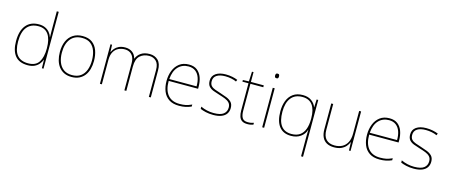

<svg xmlns="http://www.w3.org/2000/svg" viewBox="-56 -1504 5800 2479"><g transform="rotate(15 2844.0 -264.0)"><path d="M283 10Q169 10 114 -58Q59 -126 59 -254Q59 -391 119 -464.5Q179 -538 291 -538Q339 -538 374.5 -521.5Q410 -505 433.5 -477Q457 -449 468 -414H470Q469 -448 468.5 -480Q468 -512 468 -543V-760H494V0H472L470 -113H468Q456 -80 432.5 -52Q409 -24 372.5 -7Q336 10 283 10ZM283 -15Q383 -15 425.5 -80.5Q468 -146 468 -263V-266Q468 -386 424 -449.5Q380 -513 291 -513Q192 -513 139 -448.5Q86 -384 86 -254Q86 -134 134.5 -74.5Q183 -15 283 -15Z M1098 -264Q1098 -206 1084.5 -156Q1071 -106 1042.5 -69Q1014 -32 971 -11Q928 10 869 10Q812 10 769.5 -10.5Q727 -31 698.5 -68Q670 -105 656 -155Q642 -205 642 -264Q642 -348 669.5 -409.5Q697 -471 749.5 -504.5Q802 -538 875 -538Q955 -538 1004 -501.5Q1053 -465 1075.5 -403Q1098 -341 1098 -264ZM669 -264Q669 -191 691 -134.5Q713 -78 757.5 -46.5Q802 -15 869 -15Q939 -15 983.5 -47Q1028 -79 1049.5 -135.5Q1071 -192 1071 -264Q1071 -333 1051.5 -389.5Q1032 -446 989 -479.5Q946 -513 875 -513Q776 -513 722.5 -447Q669 -381 669 -264Z M1772 -538Q1840 -538 1884 -495Q1928 -452 1928 -361V0H1902V-360Q1902 -440 1864.5 -476.5Q1827 -513 1772 -513Q1697 -513 1649 -469.5Q1601 -426 1601 -325V0H1575V-360Q1575 -414 1557.5 -447.5Q1540 -481 1511 -497Q1482 -513 1445 -513Q1399 -513 1360 -494Q1321 -475 1297.5 -433.5Q1274 -392 1274 -325V0H1248V-528H1269L1273 -432H1275Q1286 -457 1306 -481Q1326 -505 1360 -521.5Q1394 -538 1445 -538Q1500 -538 1539 -510Q1578 -482 1591 -429H1593Q1612 -478 1656.5 -508Q1701 -538 1772 -538Z M2297 -538Q2365 -538 2407 -505Q2449 -472 2469 -416.5Q2489 -361 2489 -291V-266H2096Q2095 -145 2149 -80Q2203 -15 2306 -15Q2354 -15 2388.5 -22Q2423 -29 2469 -50V-23Q2431 -6 2392.5 2Q2354 10 2306 10Q2223 10 2170.5 -25Q2118 -60 2093.5 -121Q2069 -182 2069 -259Q2069 -334 2094 -397.5Q2119 -461 2169.5 -499.5Q2220 -538 2297 -538ZM2297 -513Q2213 -513 2159.5 -456.5Q2106 -400 2097 -291H2462Q2463 -357 2445 -407Q2427 -457 2390 -485Q2353 -513 2297 -513Z M2961 -134Q2961 -90 2939 -57.5Q2917 -25 2873 -7.5Q2829 10 2763 10Q2708 10 2663 -0.5Q2618 -11 2589 -24V-54Q2629 -35 2673 -25Q2717 -15 2763 -15Q2854 -15 2894 -47Q2934 -79 2934 -134Q2934 -173 2912.5 -196.5Q2891 -220 2854.5 -234.5Q2818 -249 2774 -262Q2728 -276 2689.5 -290.5Q2651 -305 2628.5 -331.5Q2606 -358 2606 -407Q2606 -469 2655 -503.5Q2704 -538 2788 -538Q2835 -538 2876 -529.5Q2917 -521 2948 -508L2937 -483Q2909 -497 2868.5 -505Q2828 -513 2788 -513Q2716 -513 2674.5 -486.5Q2633 -460 2633 -407Q2633 -366 2653.5 -344.5Q2674 -323 2708.5 -311Q2743 -299 2783 -286Q2827 -272 2868 -256Q2909 -240 2935 -212.5Q2961 -185 2961 -134Z M3220 -15Q3245 -15 3264 -18.5Q3283 -22 3299 -28V-3Q3283 2 3264.5 6Q3246 10 3220 10Q3174 10 3147.5 -8Q3121 -26 3110 -60Q3099 -94 3099 -140V-503H3018V-525L3098 -528L3104 -659H3125V-528H3297V-503H3125V-143Q3125 -82 3145 -48.5Q3165 -15 3220 -15Z M3443 -528V0H3417V-528ZM3430 -721Q3448 -721 3452.5 -711.5Q3457 -702 3457 -690Q3457 -677 3452.5 -668Q3448 -659 3430 -659Q3415 -659 3410 -668Q3405 -677 3405 -690Q3405 -702 3410 -711.5Q3415 -721 3430 -721Z M3999 -3Q3999 -27 3999.5 -62Q4000 -97 4001 -122H3999Q3983 -64 3931 -26.5Q3879 11 3803 11Q3698 11 3644 -59Q3590 -129 3590 -262Q3590 -338 3613.5 -400.5Q3637 -463 3688 -500.5Q3739 -538 3819 -538Q3890 -538 3935 -504.5Q3980 -471 3997 -424H3999L4003 -528H4025V232H3999ZM3803 -14Q3871 -14 3914 -44Q3957 -74 3978 -130.5Q3999 -187 3999 -265V-275Q3999 -391 3954.5 -452Q3910 -513 3819 -513Q3720 -513 3668.5 -447.5Q3617 -382 3617 -262Q3617 -139 3663.5 -76.5Q3710 -14 3803 -14Z M4598 -528V0H4577L4573 -111H4571Q4560 -81 4536 -53Q4512 -25 4473.5 -7.5Q4435 10 4379 10Q4320 10 4280 -12Q4240 -34 4219.5 -77Q4199 -120 4199 -182V-528H4225V-186Q4225 -98 4265 -56.5Q4305 -15 4379 -15Q4437 -15 4480 -38Q4523 -61 4547.5 -107.5Q4572 -154 4572 -226V-528Z M4977 -538Q5045 -538 5087 -505Q5129 -472 5149 -416.5Q5169 -361 5169 -291V-266H4776Q4775 -145 4829 -80Q4883 -15 4986 -15Q5034 -15 5068.5 -22Q5103 -29 5149 -50V-23Q5111 -6 5072.5 2Q5034 10 4986 10Q4903 10 4850.5 -25Q4798 -60 4773.5 -121Q4749 -182 4749 -259Q4749 -334 4774 -397.5Q4799 -461 4849.5 -499.5Q4900 -538 4977 -538ZM4977 -513Q4893 -513 4839.5 -456.5Q4786 -400 4777 -291H5142Q5143 -357 5125 -407Q5107 -457 5070 -485Q5033 -513 4977 -513Z M5641 -134Q5641 -90 5619 -57.5Q5597 -25 5553 -7.5Q5509 10 5443 10Q5388 10 5343 -0.5Q5298 -11 5269 -24V-54Q5309 -35 5353 -25Q5397 -15 5443 -15Q5534 -15 5574 -47Q5614 -79 5614 -134Q5614 -173 5592.5 -196.5Q5571 -220 5534.5 -234.5Q5498 -249 5454 -262Q5408 -276 5369.5 -290.5Q5331 -305 5308.5 -331.5Q5286 -358 5286 -407Q5286 -469 5335 -503.5Q5384 -538 5468 -538Q5515 -538 5556 -529.5Q5597 -521 5628 -508L5617 -483Q5589 -497 5548.5 -505Q5508 -513 5468 -513Q5396 -513 5354.5 -486.5Q5313 -460 5313 -407Q5313 -366 5333.5 -344.5Q5354 -323 5388.5 -311Q5423 -299 5463 -286Q5507 -272 5548 -256Q5589 -240 5615 -212.5Q5641 -185 5641 -134Z"/></g></svg>

Font: Noto Sans Armenian Thin
Style: Regular
Weight: 250
Version: Version 2.007